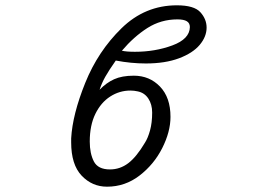

<svg xmlns="http://www.w3.org/2000/svg" viewBox="-20 -700 1040 723"><path d="M646 -680Q711 -680 734.5 -654Q758 -628 758 -596Q758 -562 732 -531Q706 -500 654 -480.5Q602 -461 529 -461Q474 -461 416 -472Q390 -435 376.5 -411Q363 -387 355 -362Q380 -388 409.5 -401.5Q439 -415 484 -415Q543 -415 582.5 -374Q622 -333 622 -260Q622 -204 591 -142.5Q560 -81 505.5 -39Q451 3 383 3Q327 3 287.5 -38.5Q248 -80 248 -164V-179Q253 -269 301 -388Q349 -507 437.5 -593.5Q526 -680 646 -680ZM394 -62Q432 -62 463 -85.5Q494 -109 526 -163Q537 -180 545 -209Q553 -238 553 -276Q553 -307 538.5 -329Q524 -351 498 -356Q485 -359 471 -359Q430 -359 395 -336.5Q360 -314 339 -271Q318 -228 318 -167Q318 -122 333.5 -92Q349 -62 394 -62ZM488 -505Q564 -505 629 -529Q694 -553 695 -598Q695 -613 683.5 -620Q672 -627 648 -627Q586 -627 535 -594.5Q484 -562 439 -509Q456 -505 488 -505Z"/></svg>

Font: Iansui 0.93
Style: Regular
Weight: 400
Designer: But Ko / Fontworks Inc.
Foundry: zi-hi.com / Fontworks Inc.
Version: Version 0.931